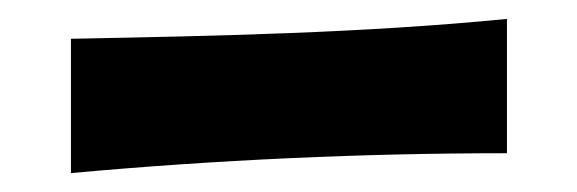

<svg xmlns="http://www.w3.org/2000/svg" viewBox="-20 -476 610 203"><path d="M516 -456C363 -441 208 -438 55 -435V-293C209 -307 363 -314 516 -314Z"/></svg>

Font: Galindo
Style: Regular
Weight: 400
Designer: Astigmatic (AOETI)
Foundry: Astigmatic (AOETI)
Version: Version 1.000